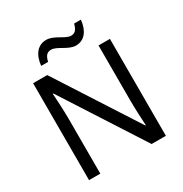

<svg xmlns="http://www.w3.org/2000/svg" viewBox="-205 -1069 1169 1225"><g transform="rotate(-30 380.0 -456.5)"><path d="M197 -784H248C257 -823 271 -842 303 -842C347 -842 399 -785 455 -785C518 -785 556 -835 564 -913H514C504 -874 490 -855 459 -855C417 -855 366 -912 307 -912C244 -912 205 -863 197 -784ZM663 0V-714H579V-311C579 -246 584 -155 586 -123H582L201 -714H97V0H180V-399C180 -472 175 -546 172 -593H176L558 0Z"/></g></svg>

Font: Noto Sans Miao
Style: Regular
Weight: 400
Designer: Monotype Design Team
Foundry: Monotype Imaging Inc.
Version: Version 2.003